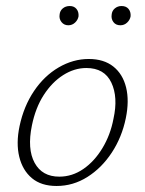

<svg xmlns="http://www.w3.org/2000/svg" viewBox="-20 -612 483 638"><path d="M168 6Q117 6 86 -20Q55 -46 44 -91Q33 -136 45 -193Q59 -259 93 -309.5Q127 -360 175 -388Q223 -416 275 -416Q325 -416 356.5 -391Q388 -366 399 -321.5Q410 -277 398 -219Q385 -156 351.5 -105Q318 -54 270.5 -24Q223 6 168 6ZM177 -25Q220 -25 257 -50.5Q294 -76 320.5 -120Q347 -164 357 -217Q373 -289 350 -337.5Q327 -386 267 -386Q227 -386 190 -362.5Q153 -339 125.5 -296.5Q98 -254 86 -195Q70 -117 95 -71Q120 -25 177 -25ZM207 -528Q193 -528 184.5 -538.5Q176 -549 178 -563Q179 -576 188.5 -584Q198 -592 212 -592Q226 -592 234 -582.5Q242 -573 241 -558Q239 -546 229.5 -537Q220 -528 207 -528ZM380 -528Q365 -528 357 -538.5Q349 -549 351 -563Q352 -576 361.5 -584Q371 -592 384 -592Q399 -592 407 -582.5Q415 -573 414 -558Q412 -546 402.5 -537Q393 -528 380 -528Z"/></svg>

Font: Ysabeau ExtraLight
Style: Italic
Weight: 250
Italic angle: -12°
Version: Version 2.000;gftools[0.9.27.dev2+g8671c4b]